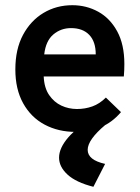

<svg xmlns="http://www.w3.org/2000/svg" viewBox="-20 -496 540 738"><path d="M271 11Q204 11 151.5 -17Q99 -45 69 -99Q39 -153 39 -229Q39 -307 68.5 -362Q98 -417 147.5 -446.5Q197 -476 258 -476Q312 -476 357.5 -451Q403 -426 430.5 -375.5Q458 -325 458 -250Q458 -240 457.5 -226Q457 -212 456 -202H148Q150 -158 169 -130.5Q188 -103 216 -90Q244 -77 276 -77Q307 -77 335 -87Q363 -97 387 -121L445 -65Q411 -25 367 -7Q323 11 271 11ZM150 -287H348Q348 -336 323 -362Q298 -388 253 -388Q214 -388 185 -363.5Q156 -339 150 -287ZM384 134 339 222Q272 205 239.5 175Q207 145 207 110Q207 73 242.5 32Q278 -9 345 -43L385 -16Q317 41 317 80Q317 119 384 134Z"/></svg>

Font: Inconsolata
Style: Bold
Weight: 700
Monospace: yes
Designer: Raph Levien, Cyreal, Brenton Simpson
Foundry: Raph Levien, Cyreal, Google
Version: Version 3.100; ttfautohint (v1.8.4.7-5d5b)